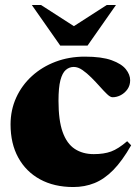

<svg xmlns="http://www.w3.org/2000/svg" viewBox="-20 -738 559 773"><path d="M321.5 -510Q389.5 -510 429.5 -495.5Q469.5 -481 486.8 -459.2Q504 -437.5 504 -415Q504 -394.5 493.5 -379.2Q483 -364 466.8 -355.2Q450.5 -346.5 433 -346.5Q424 -346.5 411 -359Q398 -371.5 382 -389.5Q366 -407.5 348 -425.5Q330 -443.5 312 -456Q294 -468.5 277 -468.5Q259 -468.5 245 -456.5Q231 -444.5 223.2 -415Q215.5 -385.5 215.5 -332Q215.5 -253.5 232.2 -206.5Q249 -159.5 281 -138.5Q313 -117.5 357.5 -117.5Q398.5 -117.5 427.2 -128Q456 -138.5 492 -169.5L508 -153Q472 -90 435.8 -53.2Q399.5 -16.5 360.2 -0.8Q321 15 275 15Q198 15 141.2 -16Q84.5 -47 53.5 -103.5Q22.5 -160 22.5 -237Q22.5 -295 45.2 -345Q68 -395 108.8 -432Q149.5 -469 203.8 -489.5Q258 -510 321.5 -510ZM308 -613H247L410 -718H447L332.5 -554.5H222.5L108 -718H145Z"/></svg>

Font: Newsreader 60pt ExtraBold
Style: Regular
Weight: 800
Designer: Hugues Gentile
Foundry: Production Type
Version: Version 1.003